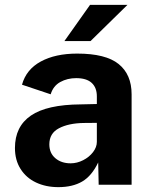

<svg xmlns="http://www.w3.org/2000/svg" viewBox="-20 -760 617 790"><path d="M312 -330.5 378.5 -332V-363.5Q378.5 -399.5 357.2 -419Q336 -438.5 293.5 -438.5Q257 -438.5 228 -422.5Q199 -406.5 188.5 -372L70.5 -411.5Q88 -474.5 148 -507Q208 -539.5 297.5 -539.5Q415 -539.5 468.2 -496.5Q521.5 -453.5 521.5 -372V0H386L384 -91.5Q357.5 -36 318 -13Q278.5 10 220 10Q169 10 128.5 -9Q88 -28 64.8 -64.5Q41.5 -101 41.5 -151Q41.5 -239.5 107.2 -284.5Q173 -329.5 312 -330.5ZM270.5 -88Q297 -88 322 -100.8Q347 -113.5 362.8 -134Q378.5 -154.5 378.5 -176.5V-254.5L324 -254Q262 -253 222.5 -232.2Q183 -211.5 183 -166Q183 -130 207.8 -109Q232.5 -88 270.5 -88ZM504.5 -740 352.5 -591H245L350.5 -740Z"/></svg>

Font: 1883 Sans
Style: Bold
Weight: 700
Designer: 1883 Sans project is a fork of Public Sans.
Version: Version 1.009